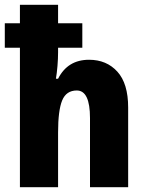

<svg xmlns="http://www.w3.org/2000/svg" viewBox="-22 -780 614 800"><path d="M220 -760H61V-683H-2V-581H61V0H220V-228Q220 -320 237 -361.5Q254 -403 298 -403Q353 -403 353 -288V0H512V-332Q512 -432 467 -481.5Q422 -531 349 -531Q260 -531 220 -452H211Q215 -475 217.5 -505.5Q220 -536 220 -562V-581H321V-683H220Z"/></svg>

Font: Noto Sans Display SemiCondensed Extra
Style: Regular
Weight: 800
Width: 4
Designer: Monotype Design Team
Foundry: Monotype Imaging Inc.
Version: Version 1.900